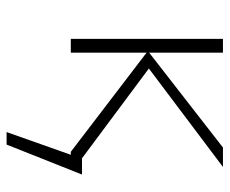

<svg xmlns="http://www.w3.org/2000/svg" viewBox="-77 -425 697 583"><g transform="rotate(90 271.5 -133.5)"><path d="M510 -34 419 195H381L450 0H441L140 -230V0H98V-462H140V-238L428 -462H487L188 -237L462 -33V-34Z"/></g></svg>

Font: Ysabeau Infant Light
Style: Regular
Weight: 300
Designer: Christian Thalmann (Catharsis Fonts)
Version: Version 0.003